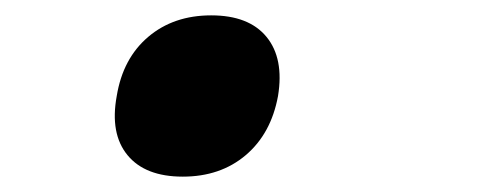

<svg xmlns="http://www.w3.org/2000/svg" viewBox="-20 -220 640 250"><path d="M132 -95Q140 -144 173 -172Q206 -200 255 -200Q304 -200 327 -172Q350 -144 342 -95Q333 -46 300 -18Q267 10 218 10Q169 10 146 -18Q123 -46 132 -95Z"/></svg>

Font: Maple Mono ExtraBold
Style: Italic
Weight: 800
Italic angle: -10°
Monospace: yes
Designer: subframe7536
Version: Version 7.200